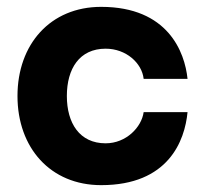

<svg xmlns="http://www.w3.org/2000/svg" viewBox="-20 -530 588 560"><path d="M275 10C471 10 519 -119 527 -203H399C393 -159 348 -112 288 -112C212 -112 175 -171 175 -250C175 -330 212 -388 288 -388C348 -388 394 -346 399 -300H527C519 -378 470 -510 275 -510C127 -510 31 -401 31 -250C31 -99 127 10 275 10Z"/></svg>

Font: Oakes Bold
Style: Regular
Weight: 700
Designer: Samuel Oakes
Foundry: Samuel Oakes
Version: Version 1.003;PS 001.003;hotconv 1.0.88;makeotf.lib2.5.64775